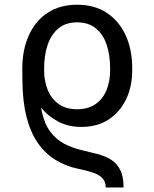

<svg xmlns="http://www.w3.org/2000/svg" viewBox="-20 -573 662 824"><path d="M510.3 231.4H433.6Q433.6 206.1 419.2 191.2Q404.8 176.3 378.4 167.5Q352.1 158.7 315.4 151.4Q261.7 140.1 217.8 113Q173.8 85.9 142.1 40.3Q110.4 -5.4 93.5 -72.3Q76.7 -139.2 76.2 -229L75.7 -275.9L152.8 -273.4L153.3 -228.5Q147.9 -148.9 159.2 -95.5Q170.4 -42 195.3 -8.5Q220.2 24.9 255.1 43.5Q290 62 332.5 71.8Q367.7 80.1 399.7 88.4Q431.6 96.7 456.5 112.3Q481.4 127.9 495.8 156Q510.3 184.1 510.3 231.4ZM329.1 -28.3Q272.9 -28.3 229.2 -51.5Q185.5 -74.7 154.3 -113Q123 -151.4 104.5 -196.8Q98.6 -210.9 92 -222.7Q85.4 -234.4 80.8 -245.8Q76.2 -257.3 75.7 -269V-278.3Q75.7 -359.4 103.8 -421.4Q131.8 -483.4 184.3 -518.1Q236.8 -552.7 311 -552.7Q385.3 -552.7 438 -518.1Q490.7 -483.4 519 -422.1Q547.4 -360.8 547.4 -279.8V-270Q547.4 -202.1 521.2 -147.2Q495.1 -92.3 446.5 -60.3Q397.9 -28.3 329.1 -28.3ZM311 -104Q359.9 -104.5 391.4 -127.2Q422.9 -149.9 437.7 -187.7Q452.6 -225.6 452.6 -270V-279.8Q452.6 -336.4 437.7 -380.9Q422.9 -425.3 391.4 -451.2Q359.9 -477.1 311 -477.1Q262.2 -477.1 231 -451.2Q199.7 -425.3 184.6 -380.9Q169.4 -336.4 169.4 -279.8V-270Q169.4 -225.6 184.6 -187.7Q199.7 -149.9 231 -127.2Q262.2 -104.5 311 -104Z"/></svg>

Font: V-Inter
Style: Regular-375
Weight: 375
Designer: Rasmus Andersson
Foundry: rsms
Version: Version 4.000;git-4146feb